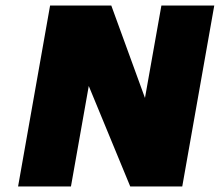

<svg xmlns="http://www.w3.org/2000/svg" viewBox="-20 -670 790 690"><path d="M560 -650H750L635 0H448L299 -361L235 0H45L160 -650H380L501 -318Z"/></svg>

Font: Overused Grotesk Black
Style: Italic
Weight: 900
Italic angle: -10°
Version: Version 0.003